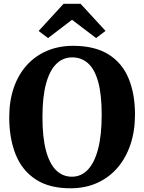

<svg xmlns="http://www.w3.org/2000/svg" viewBox="-20 -998 773 1029"><path d="M361.5 11Q246 12 172.2 -36Q98.5 -84 64 -170Q29.5 -256 29.5 -369.5Q29.5 -457 53.8 -527.5Q78 -598 123.2 -648.2Q168.5 -698.5 231.8 -725.5Q295 -752.5 373 -752.5Q488.5 -752 561.5 -706.5Q634.5 -661 669 -578.2Q703.5 -495.5 703.5 -383.5Q703.5 -296 679.2 -223.8Q655 -151.5 610 -99.2Q565 -47 502 -18.2Q439 10.5 361.5 11ZM365.5 -51Q415 -51 450.8 -88.5Q486.5 -126 505.8 -200Q525 -274 525 -382.5Q525 -490.5 506.5 -558.2Q488 -626 452.5 -658.2Q417 -690.5 367 -690.5Q317.5 -690.5 281.8 -655.5Q246 -620.5 226.8 -549.5Q207.5 -478.5 207.5 -370Q207.5 -262.5 226.2 -191.8Q245 -121 280.2 -86Q315.5 -51 365.5 -51ZM237.5 -794 187 -832 320.5 -977.5H412L545.5 -832.5L495 -794L366 -892Z"/></svg>

Font: Merriweather 24pt ExtraBold
Style: Regular
Weight: 800
Version: Version 2.100